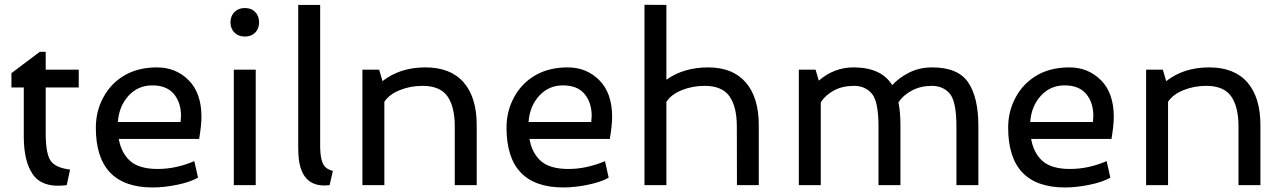

<svg xmlns="http://www.w3.org/2000/svg" viewBox="-20 -783 5430 812"><path d="M80.6 -202.1V-413.1H28.3V-473.6L148.4 -564H173.3V-488.3H313V-413.1H173.3V-215.8Q173.8 -132.8 194.3 -103Q214.8 -73.2 276.4 -65.9L262.2 0Q158.2 13.7 117.2 -47.9Q81.1 -102.5 80.6 -202.1Z M745.6 -293.5Q745.1 -350.6 714.8 -386.2Q684.6 -421.9 624 -421.9Q563.5 -421.9 523.4 -377.9Q483.4 -334 478.5 -267.1H743.7Q745.6 -288.6 745.6 -293.5ZM626 9.8Q385.3 9.8 385.3 -243.2Q385.3 -313.5 417.5 -372.1Q449.2 -430.7 506.8 -464.4Q564.5 -498 644 -498Q723.6 -498 777.8 -443.8Q832 -389.6 832 -288.6Q832 -254.9 822.3 -195.3H482.4Q493.2 -134.8 531.2 -101.6Q569.3 -68.4 647 -68.4Q724.6 -68.4 801.8 -101.6L817.4 -31.7Q784.2 -12.7 729 -1.5Q673.8 9.8 626 9.8Z M968.8 0V-488.3H1061.5V0ZM971.7 -645Q955.1 -661.1 954.6 -688.5Q955.1 -715.8 971.7 -732.4Q988.3 -749 1015.6 -749Q1043 -749 1059.1 -732.4Q1075.7 -715.8 1075.7 -688.5Q1075.7 -661.1 1059.1 -645Q1043 -628.4 1015.6 -628.4Q988.3 -628.4 971.7 -645Z M1241.2 -160.2V-762.2H1334V-167Q1334 -93.3 1358.9 -73.7Q1370.1 -64.9 1387.7 -60.1L1374 0Q1260.7 13.7 1244.1 -106.4Q1241.2 -129.9 1241.2 -160.2Z M1996.1 -253.4V0H1903.3V-247.6Q1903.3 -332 1872.1 -376Q1840.8 -419.9 1767.1 -419.9Q1715.8 -419.9 1670.9 -401.9Q1626 -383.8 1605.5 -352.5V0H1512.7V-488.3H1583.5L1597.7 -439.9Q1671.9 -498 1778.8 -498Q1885.7 -498 1940.9 -434.6Q1996.1 -371.1 1996.1 -253.4Z M2482.4 -293.5Q2481.9 -350.6 2451.7 -386.2Q2421.4 -421.9 2360.8 -421.9Q2300.3 -421.9 2260.3 -377.9Q2220.2 -334 2215.3 -267.1H2480.5Q2482.4 -288.6 2482.4 -293.5ZM2362.8 9.8Q2122.1 9.8 2122.1 -243.2Q2122.1 -313.5 2154.3 -372.1Q2186 -430.7 2243.7 -464.4Q2301.3 -498 2380.9 -498Q2460.4 -498 2514.6 -443.8Q2568.8 -389.6 2568.8 -288.6Q2568.8 -254.9 2559.1 -195.3H2219.2Q2230 -134.8 2268.1 -101.6Q2306.2 -68.4 2383.8 -68.4Q2461.4 -68.4 2538.6 -101.6L2554.2 -31.7Q2521 -12.7 2465.8 -1.5Q2410.6 9.8 2362.8 9.8Z M2705.6 0V-762.7L2798.3 -762.2V-445.8Q2871.6 -498 2975.1 -498Q3078.6 -498 3133.8 -434.6Q3189 -371.1 3189 -253.4V0H3096.7L3096.2 -247.6Q3096.2 -332 3064.9 -376Q3033.7 -419.9 2960 -419.9Q2908.7 -419.9 2863.8 -401.9Q2818.8 -383.8 2798.3 -352.5V0Z M3358.4 0V-488.3H3429.2L3442.9 -441.9Q3507.3 -498 3589.8 -498Q3707 -498 3753.4 -422.9Q3780.3 -453.1 3824.2 -475.6Q3868.2 -498 3921.9 -498Q4031.2 -498 4074.2 -435.1Q4117.2 -372.1 4117.7 -253.4V0H4024.9V-247.6Q4024.9 -354 3996.6 -387.2Q3968.3 -419.9 3920.9 -419.9Q3874 -419.9 3836.9 -400.4Q3799.8 -380.9 3779.8 -349.6Q3788.1 -308.6 3788.1 -253.4V0H3695.3V-247.6Q3695.3 -354 3667 -387.2Q3638.7 -419.9 3591.8 -419.9Q3543.9 -419.9 3507.8 -400.9Q3471.7 -381.8 3451.2 -350.6V0Z M4604 -293.5Q4603.5 -350.6 4573.2 -386.2Q4543 -421.9 4482.4 -421.9Q4421.9 -421.9 4381.8 -377.9Q4341.8 -334 4336.9 -267.1H4602.1Q4604 -288.6 4604 -293.5ZM4484.4 9.8Q4243.7 9.8 4243.7 -243.2Q4243.7 -313.5 4275.9 -372.1Q4307.6 -430.7 4365.2 -464.4Q4422.9 -498 4502.4 -498Q4582 -498 4636.2 -443.8Q4690.4 -389.6 4690.4 -288.6Q4690.4 -254.9 4680.7 -195.3H4340.8Q4351.6 -134.8 4389.6 -101.6Q4427.7 -68.4 4505.4 -68.4Q4583 -68.4 4660.2 -101.6L4675.8 -31.7Q4642.6 -12.7 4587.4 -1.5Q4532.2 9.8 4484.4 9.8Z M5310.5 -253.4V0H5217.8V-247.6Q5217.8 -332 5186.5 -376Q5155.3 -419.9 5081.5 -419.9Q5030.3 -419.9 4985.4 -401.9Q4940.4 -383.8 4919.9 -352.5V0H4827.1V-488.3H4897.9L4912.1 -439.9Q4986.3 -498 5093.3 -498Q5200.2 -498 5255.4 -434.6Q5310.5 -371.1 5310.5 -253.4Z"/></svg>

Font: Spinnaker
Style: Regular
Weight: 400
Designer: Elena Albertoni
Foundry: Elena Albertoni
Version: Version 1.001